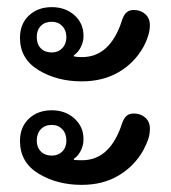

<svg xmlns="http://www.w3.org/2000/svg" viewBox="-20 -553 480 538"><path d="M36 -447Q36 -486 61 -509.5Q86 -533 125 -533Q163 -533 188.5 -510.5Q214 -488 214 -452Q214 -436 206.5 -421Q199 -406 187 -398V-395Q195 -393 210 -393Q283 -393 317 -482Q318 -486 323 -499.5Q328 -513 335.5 -519Q343 -525 355 -525Q374 -525 387 -513.5Q400 -502 400 -482Q400 -455 381 -420Q356 -376 312 -350.5Q268 -325 209 -325Q140 -325 88 -356.5Q36 -388 36 -447ZM166 -449Q166 -468 154.5 -480Q143 -492 125 -492Q106 -492 94.5 -480.5Q83 -469 83 -449Q83 -429 94.5 -417.5Q106 -406 125 -406Q143 -406 154.5 -418Q166 -430 166 -449ZM36 -158Q36 -197 61 -220.5Q86 -244 125 -244Q163 -244 188.5 -221Q214 -198 214 -163Q214 -146 206.5 -131Q199 -116 187 -108V-105Q195 -104 210 -104Q283 -104 317 -193Q318 -197 323 -210Q328 -223 335.5 -229Q343 -235 355 -235Q374 -235 387 -223.5Q400 -212 400 -193Q400 -176 395 -162Q390 -148 381 -131Q356 -87 312 -61Q268 -35 209 -35Q140 -35 88 -66.5Q36 -98 36 -158ZM166 -159Q166 -179 154.5 -191Q143 -203 125 -203Q106 -203 94.5 -191Q83 -179 83 -159Q83 -140 94.5 -128.5Q106 -117 125 -117Q143 -117 154.5 -128.5Q166 -140 166 -159Z"/></svg>

Font: Maitree Semibold
Style: Regular
Weight: 600
Designer: CadsonDemak Team
Foundry: CadsonDemak
Version: Version 1.000